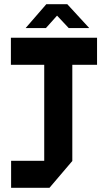

<svg xmlns="http://www.w3.org/2000/svg" viewBox="-20 -894 506 916"><path d="M191 -127V-585L299 -714H325V-127ZM33 2V-127H325V-126L216 2ZM32 -585V-714H299L191 -585ZM325 -585V-714H443V-585ZM308 -760 216 -858 301 -874 405 -761V-760ZM103 -760V-761L201 -874H301L199 -760Z"/></svg>

Font: Foldit SemiBold
Style: Regular
Weight: 600
Version: Version 1.003